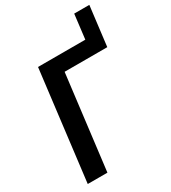

<svg xmlns="http://www.w3.org/2000/svg" viewBox="-211 -992 980 1099"><g transform="rotate(-30 279.0 -442.0)"><path d="M526.5 -622.5H244.5L168 0H38L126.5 -722.5H439L458.5 -883.5H558.5Z"/></g></svg>

Font: Lato 2
Style: Bold Italic
Weight: 700
Italic angle: -7°
Designer: Lukasz Dziedzic with Adam Twardoch and Botio Nikoltchev
Foundry: tyPoland Lukasz Dziedzic
Version: Version 2.015; 2015-08-06; http://www.latofonts.com/